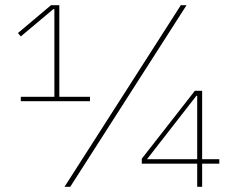

<svg xmlns="http://www.w3.org/2000/svg" viewBox="-20 -718 891 738"><path d="M326 -329H60V-346H189V-683H185L60 -578L49 -591L176 -698H208V-346H326ZM250 0H228L675 -698H697ZM757 0H738V-89H525V-108L729 -369H757V-106H823V-89H757ZM738 -106V-350H735L545 -106Z"/></svg>

Font: IBM Plex Sans Thin
Style: Regular
Weight: 250
Designer: Mike Abbink, Paul van der Laan, Pieter van Rosmalen
Foundry: Bold Monday
Version: Version 3.201